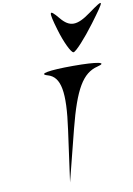

<svg xmlns="http://www.w3.org/2000/svg" viewBox="-136 -1365 1060 1526"><g transform="rotate(-10 394.5 -602.5)"><path d="M274 -790C377 -761 400 -635 358 -335L301 79L406 -335C485 -644 554 -760 675 -790C765 -812 679 -829 485 -829C291 -829 197 -812 274 -790ZM413 -1134C444 -1028 489 -935 508 -935C527 -935 612 -1028 691 -1134C822 -1310 823 -1320 688 -1222C573 -1138 514 -1138 445 -1222C372 -1310 366 -1293 413 -1134Z"/></g></svg>

Font: Venom Sans
Style: Obl
Weight: 400
Version: Version 1.001